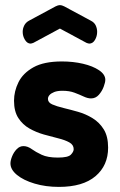

<svg xmlns="http://www.w3.org/2000/svg" viewBox="-20 -723 469 753"><path d="M211 10Q159 10 115.5 -3Q72 -16 46.5 -37Q21 -58 21 -82Q21 -94 27.5 -110Q34 -126 45.5 -138Q57 -150 72 -150Q88 -150 104 -138.5Q120 -127 143.5 -116Q167 -105 207 -105Q247 -105 258 -116.5Q269 -128 269 -138Q269 -155 252 -164.5Q235 -174 208.5 -180.5Q182 -187 152 -195.5Q122 -204 95.5 -219Q69 -234 52 -260Q35 -286 35 -328Q35 -365 52.5 -400.5Q70 -436 111 -459Q152 -482 223 -482Q267 -482 305.5 -473Q344 -464 368.5 -447.5Q393 -431 393 -410Q393 -400 386.5 -382.5Q380 -365 367.5 -351Q355 -337 337 -337Q324 -337 308 -344.5Q292 -352 272 -359.5Q252 -367 225 -367Q205 -367 192.5 -362Q180 -357 174 -350Q168 -343 168 -335Q168 -321 185 -313.5Q202 -306 229 -299.5Q256 -293 286 -284.5Q316 -276 343 -259.5Q370 -243 387 -215.5Q404 -188 404 -144Q404 -74 354.5 -32Q305 10 211 10ZM100 -552Q87 -552 78 -566.5Q69 -581 69 -598Q69 -611 75 -623Q81 -635 94 -642L198 -698Q208 -703 215 -703Q222 -703 232 -698L336 -642Q350 -635 355.5 -623Q361 -611 361 -598Q361 -581 352.5 -566.5Q344 -552 330 -552Q328 -552 325 -553Q322 -554 319 -555L215 -611L111 -555Q108 -554 105 -553Q102 -552 100 -552Z"/></svg>

Font: Dosis ExtraBold
Style: Regular
Weight: 800
Designer: EdgarTolentino, PabloImpallari, IginoMarini
Foundry: EdgarTolentino, PabloImpallari, IginoMarini
Version: Version 3.001; ttfautohint (v1.8.2)